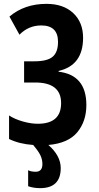

<svg xmlns="http://www.w3.org/2000/svg" viewBox="-20 -744 516 996"><path d="M188 232Q295 232 295 128Q295 64 231 8Q334 -1 381 -58Q428 -115 428 -199Q428 -355 284 -372V-376Q411 -405 411 -548Q411 -628 360 -676Q309 -724 221 -724Q107 -724 29 -658L81 -564Q128 -612 194 -612Q281 -612 281 -527Q281 -473 253 -449.5Q225 -426 159 -426H105V-316H163Q297 -316 297 -209Q297 -102 176 -102Q140 -102 98 -114Q56 -126 27 -145V-23Q80 3 152 8Q180 41 190 62.5Q200 84 200 107Q200 147 165 147Q141 147 126 139V222Q154 232 188 232Z"/></svg>

Font: Noto Sans UI Condensed
Style: Bold
Weight: 700
Width: 3
Designer: Monotype Design Team
Foundry: Monotype Imaging Inc.
Version: 1.001